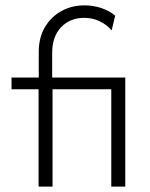

<svg xmlns="http://www.w3.org/2000/svg" viewBox="-20 -695 557 715"><path d="M123.6 0V-362.5H22.9V-406.2H124.3V-501.4Q124.3 -554.9 147.2 -593.8Q170.1 -632.6 208.7 -653.8Q247.2 -675 294.4 -675Q327.1 -675 356.6 -665.3Q386.1 -655.6 409 -636.8L395.8 -581.9Q376.4 -604.2 350.3 -616.3Q324.3 -628.5 293.8 -628.5Q241 -628.5 207.6 -593.8Q174.3 -559 174.3 -497.2V-406.2H446.5V0H394.4V-362.5H175.7V0Z"/></svg>

Font: Afacad Flux Light
Style: Regular
Weight: 300
Designer: Kristian Moeller
Foundry: Dicotype
Version: Version 1.100